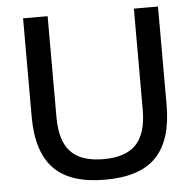

<svg xmlns="http://www.w3.org/2000/svg" viewBox="-53 -794 874 857"><g transform="rotate(-5 384.0 -365.0)"><path d="M385 9.5Q227.5 9.5 154.5 -66.2Q81.5 -142 81.5 -298V-740H191.5V-287.5Q191.5 -180 238.8 -131.2Q286 -82.5 385 -82.5Q483.5 -82.5 530.8 -131.2Q578 -180 578 -287.5V-740H686V-298Q686 -142 613.5 -66.2Q541 9.5 385 9.5Z"/></g></svg>

Font: Encode Sans SemiExpanded SemiExpanded Medium
Style: Regular
Weight: 500
Width: 6
Designer: Multiple Designers
Foundry: Impallari Type
Version: Version 3.000; ttfautohint (v1.8.3) -l 8 -r 50 -G 200 -x 14 